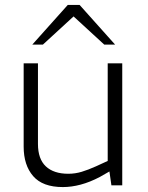

<svg xmlns="http://www.w3.org/2000/svg" viewBox="-20 -752 601 779"><path d="M235 7Q153 7 114.5 -37.5Q76 -82 76 -157V-495H134V-168Q134 -107 166 -77Q198 -47 257 -47Q285 -47 311.5 -55Q338 -63 369 -77L417 -99V-495H476V0H432L422 -70L434 -62L385 -34Q345 -13 307.5 -3Q270 7 235 7ZM403 -571 268 -695 255 -732H303L447 -571ZM111 -571 255 -732H303L289 -695L154 -571Z"/></svg>

Font: REM ExtraLight
Style: Regular
Weight: 250
Designer: Octavio Pardo
Foundry: Ashler Design
Version: Version 1.005;gftools[0.9.28]